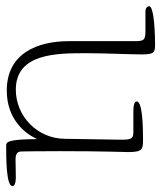

<svg xmlns="http://www.w3.org/2000/svg" viewBox="12 -544 534 637"><g transform="rotate(90 279.5 -225.0)"><path d="M421 -172C420 -81 346 -10 258 -10C137 -10 137 -146 137 -243C137 -302 141 -392 141 -427C141 -469 135 -472 107 -472C84 -472 -19 -470 -19 -452C-19 -448 -14 -440 -2 -440H65C96 -440 97 -432 97 -402V-187C97 -82 137 20 261 20C354 20 403 -38 422 -81C423 -3 427 22 442 22C486 22 578 22 578 1C578 -7 563 -10 551 -10C519 -10 499 -9 491 -9C468 -9 463 -17 463 -30C463 -36 462 -69 462 -156C462 -308 465 -355 465 -383C465 -431 456 -432 422 -432C387 -432 297 -431 297 -411C297 -403 310 -400 331 -400H397C420 -400 424 -395 424 -359Z"/></g></svg>

Font: Life Savers
Style: Regular
Weight: 400
Designer: Pablo Impallari, Rodrigo Fuenzalida, Brenda Gallo
Foundry: Pablo Impallari, Rodrigo Fuenzalida, Brenda Gallo
Version: Version 3.000